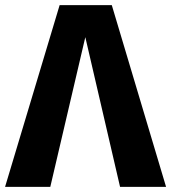

<svg xmlns="http://www.w3.org/2000/svg" viewBox="-27 -731 670 751"><path d="M410.3 -710.8 622.6 0H442.6L306.7 -585.6L169.7 0H-7.2L206.2 -710.8Z"/></svg>

Font: Fira Code
Style: Bold
Weight: 700
Monospace: yes
Designer: Carrois Corporate, Edenspiekermann AG, Nikita Prokopov
Foundry: Carrois Corporate, Edenspiekermann AG, Nikita Prokopov
Version: Version 6.000; ttfautohint (v1.8.2) -l 8 -r 50 -G 200 -x 14 